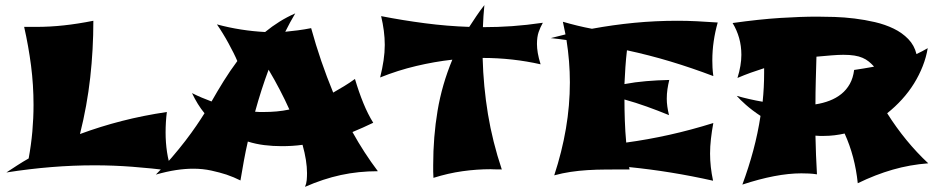

<svg xmlns="http://www.w3.org/2000/svg" viewBox="-20 -663 3656 749"><path d="M649.9 2.9Q569.3 -6.8 495.6 -12.5Q421.9 -18.1 349.1 -18.1Q265.1 -18.1 180.4 -11.2Q95.7 -4.4 4.9 9.8Q26.4 -4.4 47.9 -18.3Q69.3 -32.2 91.8 -44.9Q101.6 -98.1 106.2 -150.1Q110.8 -202.1 110.8 -253.9Q110.8 -331.5 101.1 -407Q91.3 -482.4 74.2 -558.1H121.1Q174.8 -558.1 228.8 -564Q282.7 -569.8 344.2 -582Q344.2 -470.2 332 -360.6Q319.8 -251 292 -140.1Q371.1 -169.4 454.8 -190.9Q538.6 -212.4 630.9 -226.1Q628.4 -206.5 627.2 -186.5Q626 -166.5 626 -146Q626 -106.9 631.6 -69.6Q637.2 -32.2 649.9 2.9Z M1436 -184.1Q1415.5 -174.3 1395.5 -165.3Q1375.5 -156.2 1355 -147.9Q1399.9 -66.9 1454.1 4.9Q1378.4 4.9 1309.6 19.8Q1240.7 34.7 1169.9 65.9Q1175.3 53.2 1176.5 39.8Q1177.7 26.4 1177.7 12.2Q1177.7 -11.2 1173.3 -39.3Q1168.9 -67.4 1160.2 -98.1Q1139.6 -95.2 1119.1 -94Q1098.6 -92.8 1079.1 -92.8Q1044.4 -92.8 1011 -96.9Q977.5 -101.1 946.8 -110.8Q938.5 -74.7 931.6 -36.9Q924.8 1 918 41Q893.1 28.3 863.3 18.1Q837.9 9.8 804.4 2.4Q771 -4.9 733.9 -4.9Q702.1 -4.9 666.5 0.5Q630.9 5.9 587.9 18.1Q621.1 -14.6 650.1 -48.6Q679.2 -82.5 703.4 -114Q727.5 -145.5 746.3 -173.1Q765.1 -200.7 777.8 -221.2Q763.7 -238.3 751.7 -257.8Q739.7 -277.3 729 -299.8Q748.5 -290 767.6 -282Q786.6 -273.9 805.2 -267.1Q827.6 -306.6 852.5 -346.7Q877.4 -386.7 905.8 -424.8Q899.9 -439 890.9 -457Q881.8 -475.1 871.3 -494.4Q860.8 -513.7 849.1 -532.7Q837.4 -551.8 826.2 -567.9Q873 -555.2 920.2 -547.9Q967.3 -540.5 1014.2 -538.1Q1041 -560.1 1070.3 -578.4Q1099.6 -596.7 1131.8 -610.8Q1121.6 -593.8 1111.8 -575.7Q1102.1 -557.6 1092.8 -539.1Q1117.2 -541.5 1142.1 -544.7Q1167 -547.9 1193.8 -553.2Q1211.9 -487.3 1233.4 -424.8Q1254.9 -362.3 1279.8 -301.8Q1301.3 -314 1322.5 -326.9Q1343.8 -339.8 1364.7 -355Q1379.9 -303.7 1397.5 -260.7Q1415 -217.8 1436 -184.1ZM1108.9 -235.8Q1091.8 -273.9 1071.5 -312.7Q1051.3 -351.6 1027.8 -391.1Q999 -314 975.1 -227.1Q983.9 -226.1 992.4 -226.1Q1001 -226.1 1009.8 -226.1Q1034.7 -226.1 1059.3 -228.3Q1084 -230.5 1108.9 -235.8Z M1937.5 -2Q1925.8 -2 1918.2 -2.2Q1910.6 -2.4 1906 -2.4Q1901.4 -2.4 1898.9 -2.7Q1896.5 -2.9 1894.5 -2.9Q1839.8 -2.9 1784.2 4.9Q1728.5 12.7 1670.9 30.8Q1669.9 19.5 1669.9 5.9Q1669.9 -7.8 1669.9 -19Q1669.9 -129.4 1687 -231.2Q1704.1 -333 1744.6 -430.2Q1674.8 -422.4 1603.5 -405.5Q1532.2 -388.7 1462.9 -360.8Q1471.7 -396 1476.3 -427.2Q1481 -458.5 1481 -487.8Q1481 -515.1 1477.3 -543.2Q1473.6 -571.3 1466.8 -600.1Q1551.8 -583.5 1637.9 -572.3Q1724.1 -561 1810.5 -558.1Q1824.2 -579.1 1838.6 -600.6Q1853 -622.1 1869.6 -643.1Q1867.2 -621.1 1866 -600.1Q1864.7 -579.1 1863.8 -557.1H1866.7Q1921.9 -557.1 1977.8 -561Q2033.7 -564.9 2097.7 -574.2Q2087.9 -557.1 2081.3 -538.1Q2074.7 -519 2074.7 -491.2Q2074.7 -475.6 2077.9 -456.3Q2081.1 -437 2088.9 -412.1Q2035.2 -424.3 1978 -430.7Q1920.9 -437 1862.8 -437Q1865.7 -326.2 1883.5 -218Q1901.4 -109.9 1937.5 -2Z M2436 -2Q2385.7 -2 2345.7 -1.7Q2305.7 -1.5 2271.2 0.7Q2236.8 2.9 2205.8 7.6Q2174.8 12.2 2142.1 21Q2172.4 -71.3 2187.7 -161.4Q2203.1 -251.5 2203.1 -341.8Q2203.1 -423.3 2189.9 -506.8Q2159.7 -511.2 2129.9 -514.2H2127.9L2186 -528.8L2175.8 -578.1Q2204.6 -569.8 2232.4 -563Q2260.3 -556.2 2289.1 -550.8Q2371.1 -565.9 2454.3 -574Q2537.6 -582 2623 -582Q2660.6 -582 2698.5 -580.1Q2736.3 -578.1 2779.8 -575.2Q2769.5 -538.6 2764.2 -502Q2758.8 -465.3 2758.8 -426.8Q2758.8 -415 2759.5 -399.7Q2760.3 -384.3 2762.7 -366.2Q2679.2 -397.9 2595.7 -423.1Q2512.2 -448.2 2425.8 -466.8Q2421.9 -433.6 2419.7 -400.9Q2417.5 -368.2 2416 -335Q2457.5 -342.8 2500.7 -346.4Q2543.9 -350.1 2590.8 -351.1Q2586.4 -333 2583.7 -314.9Q2581.1 -296.9 2581.1 -277.8Q2581.1 -249.5 2589.8 -213.9Q2545.9 -231.9 2502.9 -247.3Q2460 -262.7 2416 -274.9Q2416 -235.4 2417.5 -192.6Q2418.9 -149.9 2422.9 -106.9Q2506.3 -118.2 2590.8 -137Q2675.3 -155.8 2762.7 -183.1Q2756.8 -151.4 2753.4 -121.3Q2750 -91.3 2750 -64Q2750 -12.2 2761.7 42Q2678.7 23.4 2597.9 10.3Q2517.1 -2.9 2434.1 -11.2Z M3601.1 -25.9Q3529.8 -20.5 3462.6 -1.2Q3395.5 18.1 3326.2 51.8Q3315.4 -53.2 3274.9 -142.1Q3255.4 -137.7 3235.4 -135.3Q3215.3 -132.8 3193.8 -132.8Q3185.5 -132.8 3177.5 -132.8Q3169.4 -132.8 3161.1 -133.8Q3162.6 -58.1 3167 17.1Q3151.4 14.6 3135.7 13.9Q3120.1 13.2 3106 13.2Q3057.6 13.2 3000 24.2Q2942.4 35.2 2876 57.1Q2900.9 -10.3 2918.7 -76.7Q2936.5 -143.1 2946.8 -210.9Q2913.6 -232.9 2889.9 -253.9Q2866.2 -274.9 2854 -289.1Q2877.9 -282.2 2903.6 -276.4Q2929.2 -270.5 2955.1 -266.1Q2960.9 -321.8 2960.9 -378.9V-397Q2934.6 -388.7 2908.7 -379.4Q2882.8 -370.1 2856.9 -358.9Q2872.1 -407.7 2872.1 -449.2Q2872.1 -483.9 2863.3 -514.9Q2854.5 -545.9 2837.9 -573.2Q2942.9 -587.9 3023.7 -593Q3104.5 -598.1 3168 -598.1Q3197.3 -598.1 3235.4 -596.9Q3273.4 -595.7 3313.5 -590.8Q3353.5 -585.9 3393.3 -576.7Q3433.1 -567.4 3466.3 -551.3Q3499.5 -535.2 3523.2 -510.7Q3546.9 -486.3 3555.2 -452.1Q3566.4 -457.5 3577.1 -462.9Q3587.9 -468.3 3599.1 -475.1Q3593.3 -439.9 3579.6 -405Q3565.9 -370.1 3545.7 -337.4Q3525.4 -304.7 3498.8 -275.4Q3472.2 -246.1 3440.9 -221.2Q3511.2 -109.9 3601.1 -25.9ZM3270 -449.2Q3250.5 -449.2 3223.6 -447Q3196.8 -444.8 3165 -441.9Q3163.6 -395 3162.4 -348.4Q3161.1 -301.8 3161.1 -255.9Q3190.4 -260.3 3216.3 -270.3Q3242.2 -280.3 3262.2 -296.4Q3282.2 -312.5 3295.2 -335.7Q3308.1 -358.9 3312 -390.1Q3330.6 -393.1 3349.9 -396Q3369.1 -398.9 3389.2 -402.8Q3388.2 -402.8 3388.2 -403.3V-403.8H3389.2Q3379.4 -414.6 3368.9 -423.1Q3358.4 -431.6 3344.7 -437.5Q3331.1 -443.4 3313 -446.3Q3294.9 -449.2 3270 -449.2Z"/></svg>

Font: Shojumaru
Style: Regular
Weight: 400
Version: Version 1.001